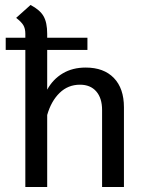

<svg xmlns="http://www.w3.org/2000/svg" viewBox="-20 -753 589 773"><path d="M479 -321V0H391V-310Q391 -358 367.5 -385Q344 -412 302 -412Q254 -412 220 -379Q186 -346 170 -290V0H82V-552H3V-601H82V-617Q82 -638 74 -651.5Q66 -665 45 -681L103 -733Q141 -713 155.5 -687.5Q170 -662 170 -617V-601H332V-552H170V-392Q193 -434 232.5 -457.5Q272 -481 325 -481Q398 -481 438.5 -439Q479 -397 479 -321Z"/></svg>

Font: KoHo Medium
Style: Regular
Weight: 500
Version: Version 1.000; ttfautohint (v1.6)